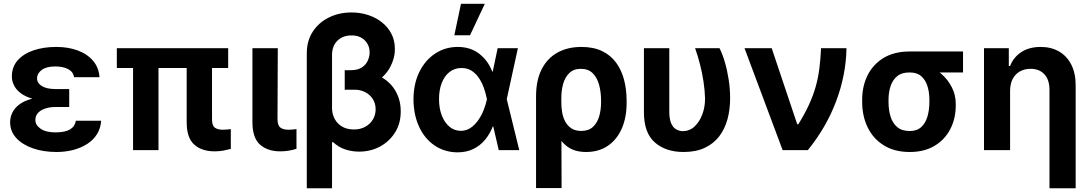

<svg xmlns="http://www.w3.org/2000/svg" viewBox="-20 -804 5836 1028"><path d="M247.1 -285.6H350.6V-231H275.9Q247.1 -231 222.9 -223.1Q198.7 -215.3 184.1 -200Q169.4 -184.6 169.4 -161.6Q169.4 -134.3 197.5 -114.7Q225.6 -95.2 276.9 -95.2Q328.6 -95.2 355 -111.1Q381.3 -127 386.2 -157.7H521.5Q519 -117.2 499.5 -85.9Q480 -54.7 447 -33.4Q414.1 -12.2 372.1 -1.2Q330.1 9.8 282.7 9.8Q212.4 9.8 156.2 -9.8Q100.1 -29.3 67.4 -64.7Q34.7 -100.1 34.2 -148.4Q34.2 -176.3 46.1 -200.9Q58.1 -225.6 83.3 -244.6Q108.4 -263.7 148.9 -274.7Q189.5 -285.6 247.1 -285.6ZM350.6 -264.2H247.1Q192.9 -264.2 154.1 -275.4Q115.2 -286.6 90.8 -305.2Q66.4 -323.7 54.9 -347.2Q43.5 -370.6 43.5 -394.5Q43.5 -445.3 74.2 -480.5Q105 -515.6 158.7 -534.2Q212.4 -552.7 281.7 -552.7Q345.7 -552.7 396.7 -533.7Q447.8 -514.6 478.5 -478.3Q509.3 -441.9 512.7 -390.6H376.5Q372.1 -419.4 345 -433.8Q317.9 -448.2 275.4 -448.2Q228.5 -448.2 203.6 -429.7Q178.7 -411.1 178.2 -384.8Q178.7 -358.9 203.9 -343.3Q229 -327.6 275.9 -327.1H350.6Z M1201.7 -545.9V-439.9H605.5V-545.9ZM828.6 -545.9V0H692.4V-545.9ZM979.5 -545.9H1115.2V-164.6Q1115.2 -131.3 1130.4 -120.4Q1145.5 -109.4 1173.3 -109.4Q1185.5 -109.4 1196.8 -110.6Q1208 -111.8 1215.8 -112.8V-6.8Q1198.2 -2 1176.5 2.2Q1154.8 6.3 1128.9 6.3Q1060.5 6.3 1020 -29.8Q979.5 -65.9 979.5 -149.9Z M1331.5 -545.9H1467.3L1465.8 -164.6Q1466.3 -131.3 1481.9 -120.4Q1497.6 -109.4 1524.4 -109.4Q1538.1 -109.4 1548.8 -110.6Q1559.6 -111.8 1567.4 -112.8V-7.3Q1549.8 -1.5 1527.8 2.4Q1505.9 6.3 1480.5 6.3Q1412.6 6.3 1372.1 -29.8Q1331.5 -65.9 1331.5 -149.9Z M1825.7 -420.9H1895Q1970.2 -420.9 2021.7 -391.4Q2073.2 -361.8 2099.6 -313.5Q2126 -265.1 2125.5 -208Q2126 -145 2096.2 -96.4Q2066.4 -47.9 2015.9 -20Q1965.3 7.8 1902.3 7.8Q1864.7 7.8 1829.1 -3.7Q1793.5 -15.1 1762.7 -43.5L1757.8 -41.5V-223.1Q1758.3 -192.9 1772 -167.2Q1785.6 -141.6 1811.8 -126.2Q1837.9 -110.8 1874.5 -110.8Q1910.2 -110.8 1936.3 -125.5Q1962.4 -140.1 1976.8 -164.6Q1991.2 -189 1991.2 -218.8Q1991.2 -250.5 1975.8 -274.2Q1960.4 -297.9 1934.6 -311Q1908.7 -324.2 1876.5 -323.7H1825.7ZM1861.8 -737.3Q1909.7 -737.3 1951.7 -723.4Q1993.7 -709.5 2025.9 -683.6Q2058.1 -657.7 2076.2 -622.1Q2094.2 -586.4 2094.2 -543Q2094.7 -493.2 2069.6 -445.8Q2044.4 -398.4 1996.1 -367.7Q1947.8 -336.9 1877.9 -336.4H1825.7V-428.2H1859.4Q1896 -428.7 1917.7 -443.1Q1939.5 -457.5 1949.2 -479.5Q1959 -501.5 1959 -522.9Q1959 -563 1932.1 -588.9Q1905.3 -614.7 1861.8 -614.3Q1817.4 -614.7 1787.8 -587.2Q1758.3 -559.6 1757.8 -510.7V204.1H1622.6V-518.6Q1622.6 -585 1654.3 -634Q1686 -683.1 1740.5 -710.2Q1794.9 -737.3 1861.8 -737.3Z M2428.2 11.7Q2359.4 10.7 2306.4 -25.4Q2253.4 -61.5 2223.9 -125.5Q2194.3 -189.5 2193.8 -272.5Q2194.3 -356 2225.3 -418.9Q2256.3 -481.9 2310.1 -517.3Q2363.8 -552.7 2430.7 -552.7Q2498.5 -552.7 2545.4 -516.6Q2592.3 -480.5 2615.7 -420.9H2659.7L2692.9 -274.4L2760.3 0H2650.4L2586.9 -274.4Q2581.5 -301.3 2571.8 -330.1Q2562 -358.9 2545.9 -383.8Q2529.8 -408.7 2506.6 -424.3Q2483.4 -439.9 2451.2 -439.9Q2414.1 -439.9 2387 -418.7Q2359.9 -397.5 2345.2 -359.9Q2330.6 -322.3 2330.6 -273.4Q2330.6 -224.6 2345.2 -186.3Q2359.9 -147.9 2386 -126Q2412.1 -104 2446.8 -103.5Q2477.1 -103.5 2500.5 -119.9Q2523.9 -136.2 2541.5 -161.9Q2559.1 -187.5 2570.3 -216.6Q2581.5 -245.6 2586.9 -271.5L2644.5 -545.9H2752.9L2692.9 -271.5L2659.7 -126.5H2618.2Q2603 -86.9 2577.1 -55.7Q2551.3 -24.4 2514.4 -6.3Q2477.5 11.7 2428.2 11.7ZM2412.6 -615.2 2448.2 -783.7H2575.7L2496.6 -615.2Z M2850.1 203.1V-287.1Q2850.1 -374 2880.1 -433.1Q2910.2 -492.2 2964.8 -522.5Q3019.5 -552.7 3092.8 -552.7Q3157.7 -552.7 3203.6 -530.5Q3249.5 -508.3 3278.6 -468.8Q3307.6 -429.2 3321.3 -377Q3335 -324.7 3335 -264.6V-254.9Q3335.4 -175.8 3309.3 -116.2Q3283.2 -56.6 3234.6 -23.4Q3186 9.8 3118.2 9.8Q3056.2 9.8 3017.1 -19.5Q2978 -48.8 2955.6 -101.1Q2933.1 -153.3 2919.9 -222.7L2985.4 -254.9Q2985.4 -230 2989.7 -203.4Q2994.1 -176.8 3005.9 -154.1Q3017.6 -131.3 3038.6 -117.2Q3059.6 -103 3091.8 -103Q3132.3 -103 3155.5 -125.2Q3178.7 -147.5 3188.5 -182.4Q3198.2 -217.3 3198.2 -254.9V-264.6Q3198.2 -311.5 3187.5 -350.3Q3176.8 -389.2 3153.1 -412.4Q3129.4 -435.5 3089.4 -435.5Q3051.8 -435.5 3028.6 -413.3Q3005.4 -391.1 2995.1 -354.5Q2984.9 -317.9 2985.4 -275.4L2986.8 203.1Z M3427.7 -545.9H3563.5V-203.1Q3564 -165 3574 -142.8Q3584 -120.6 3600.6 -111.3Q3617.2 -102.1 3635.7 -101.6Q3672.4 -102.1 3699 -127Q3725.6 -151.9 3740.5 -192.1Q3755.4 -232.4 3754.9 -277.3Q3753.9 -320.3 3746.8 -366.7Q3739.7 -413.1 3728 -459.2Q3716.3 -505.4 3701.7 -545.9H3832.5Q3847.7 -516.1 3860.6 -472.7Q3873.5 -429.2 3881.3 -378.9Q3889.2 -328.6 3889.2 -277.3Q3889.2 -217.8 3875 -165.5Q3860.8 -113.3 3830.8 -74Q3800.8 -34.7 3753.4 -12.5Q3706.1 9.8 3640.1 9.8Q3544.4 9.8 3485.8 -41.7Q3427.2 -93.3 3427.7 -204.6Z M4170.4 0 3966.3 -545.9H4111.8L4248.5 -138.7H4254.4Q4289.1 -194.8 4311.5 -243.7Q4334 -292.5 4347.2 -339.4Q4360.4 -386.2 4366.9 -436.5Q4373.5 -486.8 4376 -545.9H4512.2Q4509.8 -402.8 4457 -262.5Q4404.3 -122.1 4305.2 0Z M4596.2 -258.8V-269.5Q4596.2 -343.3 4625.7 -401.9Q4655.3 -460.4 4711.9 -494.4Q4768.6 -528.3 4849.6 -528.3Q4861.8 -522.9 4872.8 -507.8Q4883.8 -492.7 4900.6 -476.8Q4917.5 -460.9 4946.8 -451.2Q4986.3 -438 5020.5 -408.2Q5054.7 -378.4 5075.9 -337.4Q5097.2 -296.4 5097.2 -249V-238.3Q5097.2 -169.9 5068.4 -113.5Q5039.6 -57.1 4984.6 -23.7Q4929.7 9.8 4851.1 9.8Q4769.5 9.8 4712.4 -25.6Q4655.3 -61 4625.7 -121.8Q4596.2 -182.6 4596.2 -258.8ZM4737.3 -269.5V-258.8Q4737.3 -215.8 4748 -180.4Q4758.8 -145 4783.7 -123.8Q4808.6 -102.5 4851.1 -102.5Q4889.6 -102.5 4912.6 -123.8Q4935.5 -145 4945.8 -180.4Q4956.1 -215.8 4956.1 -258.8V-269.5Q4956.1 -309.6 4945.8 -342.8Q4935.5 -376 4912.4 -396.2Q4889.2 -416.5 4849.6 -416Q4808.6 -416.5 4783.9 -396.2Q4759.3 -376 4748.3 -342.8Q4737.3 -309.6 4737.3 -269.5ZM5136.2 -528.3V-416H4849.6V-528.3Z M5388.2 -317.4V0H5248.5V-545.9H5381.3V-450.7H5388.2Q5406.7 -498 5448.7 -525.4Q5490.7 -552.7 5551.8 -552.7Q5608.4 -552.7 5650.4 -528.3Q5692.4 -503.9 5715.8 -458Q5739.3 -412.1 5739.3 -347.2V204.1H5599.1V-323.7Q5599.1 -376 5572.3 -405.8Q5545.4 -435.5 5497.6 -435.5Q5465.3 -435.5 5440.7 -421.6Q5416 -407.7 5402.1 -381.3Q5388.2 -355 5388.2 -317.4Z"/></svg>

Font: Inter Cardless Tabular Bold
Style: Bold
Weight: 700
Designer: Rasmus Andersson
Foundry: rsms
Version: Version 4.000;git-4fc901f